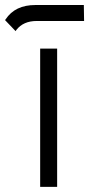

<svg xmlns="http://www.w3.org/2000/svg" viewBox="-55 -733 349 751"><path d="M102.1 -543V-2H168.5V-543ZM83.5 -713.4C30.3 -713.4 -8.3 -694.8 -33.2 -657.2L-35.2 -654.3L5.9 -611.3L9.3 -616.2C27.3 -639.2 53.7 -650.9 88.4 -650.9H273.9L272.9 -713.4Z"/></svg>

Font: Shabnam FD Light
Style: Regular
Weight: 300
Foundry: DejaVu fonts team - Redesigned by Saber Rastikerdar - Based on Vazir font
Version: Version 5.00;October 20, 2019;FontCreator 12.0.0.2547 64-bit